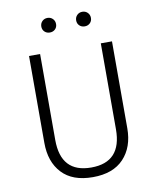

<svg xmlns="http://www.w3.org/2000/svg" viewBox="-95 -941 841 1025"><g transform="rotate(-10 326.0 -428.5)"><path d="M550.8 -685.1V-213.9Q550.8 -111.8 492.9 -50.3Q435.1 11.2 325.2 11.2Q215.3 11.2 158.2 -49.8Q101.1 -110.8 101.1 -213.9V-685.1H161.1V-219.2Q161.1 -41 325.7 -41Q490.2 -41 490.2 -219.2V-685.1ZM393.3 -856.7Q404.8 -868.2 421.9 -868.2Q439 -868.2 450.4 -856.7Q461.9 -845.2 461.9 -828.1Q461.9 -811 450.4 -800Q439 -789.1 421.9 -789.1Q404.8 -789.1 393.3 -800Q381.8 -811 381.8 -828.1Q381.8 -845.2 393.3 -856.7ZM204.3 -856.7Q215.8 -868.2 232.9 -868.2Q250 -868.2 261.5 -856.7Q272.9 -845.2 272.9 -828.1Q272.9 -811 261.5 -800Q250 -789.1 232.9 -789.1Q215.8 -789.1 204.3 -800Q192.9 -811 192.9 -828.1Q192.9 -845.2 204.3 -856.7Z"/></g></svg>

Font: FiraSans-Light
Style: Regular
Weight: 300
Designer: Carrois Corporate & Edenspiekermann AG
Foundry: Carrois Corporate GbR & Edenspiekermann AG
Version: Version 3.106;PS 003.106;hotconv 1.0.70;makeotf.lib2.5.58329